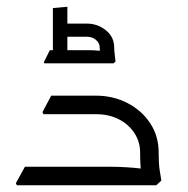

<svg xmlns="http://www.w3.org/2000/svg" viewBox="-20 -550 557 570"><path d="M396 -97Q396 -129 379 -155Q362 -181 332.5 -196Q303 -211 265 -211H130V-222L135 -266H265Q316 -266 358.5 -244Q401 -222 426 -184Q451 -146 451 -97ZM30 0 27 -6 54 -55H164V0ZM54 0V-55H305Q330 -55 354.5 -53.5Q379 -52 395 -50Q411 -48 411 -48V0ZM109 -211 106 -217 132 -266H243V-211ZM405 0Q403 -13 399.5 -36Q396 -59 396 -97H451Q451 -64 454 -45Q457 -26 459 -14L444 0ZM276 -409Q276 -422 265 -431.5Q254 -441 237 -441H171V-480H237Q270 -480 294.5 -460Q319 -440 319 -409ZM112 -362 110 -365 128 -401H172V-362ZM172 -362V-401H244Q259 -401 273.5 -399.5Q288 -398 288 -398V-362ZM281 -362Q280 -375 278 -387.5Q276 -400 276 -409H319Q319 -401 320.5 -389Q322 -377 323 -367L317 -362ZM137 -362V-526L180 -530V-362Z"/></svg>

Font: Fustat Light
Style: Regular
Weight: 300
Designer: Mohamed Gaber, Khaled Hosny, Laura Garcia Mut
Foundry: Kief Type Foundry, Alif Type Foundry, Hard Type Foundry
Version: Version 1.007